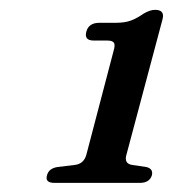

<svg xmlns="http://www.w3.org/2000/svg" viewBox="-20 -736 360 400"><path d="M175.5 -651.5Q154.5 -651.5 160 -670.5Q165 -688.5 187 -688.5H221Q240 -688.5 252.8 -693.2Q265.5 -698 279 -707.5Q292.5 -715.5 303 -715.5Q324 -715.5 318.5 -695.5L243.5 -414Q238 -395.5 254.5 -392.5L285 -388Q299.5 -384.5 296.5 -371Q291.5 -355 271.5 -355H93.5Q73 -355 78 -371Q81.5 -385 99.5 -388L136.5 -392.5Q155 -395 160 -414L216.5 -629.5Q220.5 -642.5 217.2 -647Q214 -651.5 204 -651.5Z"/></svg>

Font: Fraunces 9pt Soft
Style: Italic
Weight: 400
Italic angle: -16°
Version: Version 1.000;[0bf87f6ff]